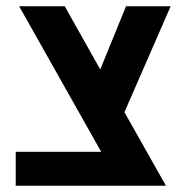

<svg xmlns="http://www.w3.org/2000/svg" viewBox="-20 -591 599 611"><path d="M523 -571 376 -234 508 0H363H30V-108H302L41 -571H186L299 -370L381 -571Z"/></svg>

Font: Assistant
Style: Bold
Weight: 700
Designer: Hebrew By Ben Nathan, Latin by Paul Hunt
Version: Version 2.001;PS 002.001;hotconv 1.0.88;makeotf.lib2.5.64775